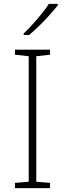

<svg xmlns="http://www.w3.org/2000/svg" viewBox="-20 -970 334 990"><path d="M238 0H57V-27L128 -33V-680L57 -688V-714H238V-688L167 -680V-33L238 -27ZM278 -942Q261 -921 236.5 -893.5Q212 -866 184 -838.5Q156 -811 131 -790H102V-797Q123 -817 148 -844.5Q173 -872 195.5 -900Q218 -928 232 -950H278Z"/></svg>

Font: Noto Sans Gujarati ExtraLight
Style: Regular
Weight: 200
Designer: Jelle Bosma - Monotype Design Team, Universal Thirst
Foundry: Monotype Imaging Inc.
Version: Version 2.106; ttfautohint (v1.8.4.7-5d5b)